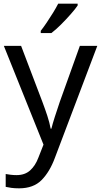

<svg xmlns="http://www.w3.org/2000/svg" viewBox="-20 -786 550 1046"><path d="M1 -536H95L211 -231Q226 -191 238 -154.5Q250 -118 256 -85H260Q266 -110 279 -150.5Q292 -191 306 -232L415 -536H510L279 74Q251 150 206.5 195Q162 240 84 240Q60 240 42 237.5Q24 235 11 232V162Q22 164 37.5 166Q53 168 70 168Q116 168 144.5 142Q173 116 189 73L217 2ZM403 -756Q391 -738 366 -709.5Q341 -681 312.5 -652.5Q284 -624 260 -606H202V-618Q217 -637 234.5 -663Q252 -689 269 -716.5Q286 -744 297 -766H403Z"/></svg>

Font: Noto Sans Cypro Minoan
Style: Regular
Weight: 400
Designer: David Williams
Foundry: David Williams
Version: Version 1.503; ttfautohint (v1.8.4.7-5d5b)